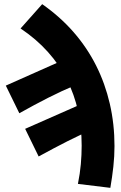

<svg xmlns="http://www.w3.org/2000/svg" viewBox="-20 -722 583 924"><path d="M511 182 355 163Q365 113 369 68Q373 23 373 -21Q373 -109 355.5 -188Q338 -267 302 -338.5Q266 -410 210.5 -472Q155 -534 79 -585L183 -702Q269 -642 334 -567.5Q399 -493 442.5 -406.5Q486 -320 508.5 -222.5Q531 -125 531 -19Q531 30 525.5 80Q520 130 511 182ZM166 31 101 -102 446 -254 439 -105Q371 -76 305 -42.5Q239 -9 166 31ZM73 -177 8 -310 352 -463 345 -313Q278 -285 212 -251.5Q146 -218 73 -177Z"/></svg>

Font: Source Sans 3 ExtraBold
Style: Regular
Weight: 800
Designer: Paul D. Hunt
Foundry: Adobe
Version: Version 3.052;hotconv 1.1.0;makeotfexe 2.6.0